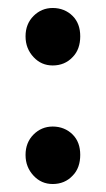

<svg xmlns="http://www.w3.org/2000/svg" viewBox="-20 -452 265 481"><path d="M162 -412C149 -425 132 -432 112 -432C93 -432 77 -425 64 -412C51 -399 44 -382 44 -361C44 -340 51 -323 64 -309C77 -295 93 -288 112 -288C132 -288 149 -295 162 -309C175 -322 181 -340 181 -361C181 -382 175 -399 162 -412ZM162 -115C149 -128 132 -135 112 -135C93 -135 77 -128 64 -115C51 -102 44 -85 44 -64C44 -43 51 -26 64 -12C77 2 93 9 112 9C132 9 149 2 162 -12C175 -25 181 -43 181 -64C181 -85 175 -102 162 -115Z"/></svg>

Font: Argentum Sans Medium
Style: Regular
Weight: 500
Designer: Julieta Ulanovsky
Foundry: Julieta Ulanovsky
Version: Version 5.001;January 29, 2019;FontCreator 11.5.0.2425 64-bi